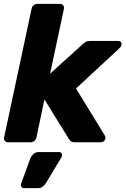

<svg xmlns="http://www.w3.org/2000/svg" viewBox="-20 -730 644 985"><path d="M22 0Q11 0 5 -7.5Q-1 -15 1 -25L142 -685Q144 -696 152.5 -703Q161 -710 172 -710H287Q298 -710 304 -703Q310 -696 308 -685L237 -352L404 -503Q412 -510 420 -515Q428 -520 442 -520H585Q602 -520 603.5 -506.5Q605 -493 591 -481L370 -276L517 -36Q525 -24 518 -12Q511 0 495 0H364Q351 0 344.5 -5Q338 -10 334 -16L208 -220L167 -25Q165 -15 156.5 -7.5Q148 0 137 0ZM102 235Q94 235 90 228.5Q86 222 88 213L135 84Q140 71 151 60.5Q162 50 179 50H283Q291 50 295.5 56Q300 62 298 70Q297 72 296 75Q295 78 293 81L217 207Q211 217 201 226Q191 235 175 235Z"/></svg>

Font: Rubik
Style: Bold Italic
Weight: 700
Italic angle: -12°
Designer: Hubert and Fischer
Foundry: Hubert and Fischer
Version: Version 2.300;gftools[0.9.30]